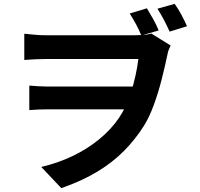

<svg xmlns="http://www.w3.org/2000/svg" viewBox="-20 -887 1040 996"><path d="M742 -844Q759 -816 775.5 -786.5Q792 -757 803 -729L713 -703Q701 -733 686 -760.5Q671 -788 653 -817ZM886 -867Q904 -842 921 -810.5Q938 -779 950 -751L860 -723Q846 -754 830.5 -783.5Q815 -813 797 -842ZM106 -712Q127 -710 157.5 -707Q188 -704 220 -704Q237 -704 272 -704Q307 -704 353.5 -704Q400 -704 450 -704Q500 -704 546 -704Q592 -704 626 -704Q660 -704 674 -704Q697 -704 721 -705.5Q745 -707 765 -713L865 -651Q860 -640 855.5 -629Q851 -618 849 -606Q836 -543 818.5 -474.5Q801 -406 778 -343Q755 -280 727 -235Q683 -165 624.5 -105.5Q566 -46 486.5 2.5Q407 51 298 89L194 -21Q280 -41 356.5 -77.5Q433 -114 494.5 -164.5Q556 -215 597 -275Q616 -303 632 -337.5Q648 -372 660.5 -411Q673 -450 682.5 -493Q692 -536 698 -581Q683 -581 647 -581Q611 -581 562.5 -581Q514 -581 461 -581Q408 -581 359.5 -581Q311 -581 274 -581Q237 -581 221 -581Q194 -581 163 -579.5Q132 -578 106 -576ZM703 -320Q683 -320 646 -320Q609 -320 563 -320Q517 -320 467.5 -320Q418 -320 372.5 -320Q327 -320 291 -320Q255 -320 234 -320Q207 -320 183 -319Q159 -318 132 -316V-443Q155 -441 181 -439.5Q207 -438 230 -438Q251 -438 289 -438Q327 -438 374.5 -438Q422 -438 473 -438Q524 -438 571 -438Q618 -438 654.5 -438Q691 -438 710 -438Z"/></svg>

Font: Farlight84_Sys_V01
Style: Bold
Weight: 700
Designer: Monotype Design Team, Nadine Chahine and Nizar Qandah
Foundry: Monotype Imaging Inc.
Version: Version 2.004;October 31, 2024;FontCreator 14.0.0.2814 64-bi